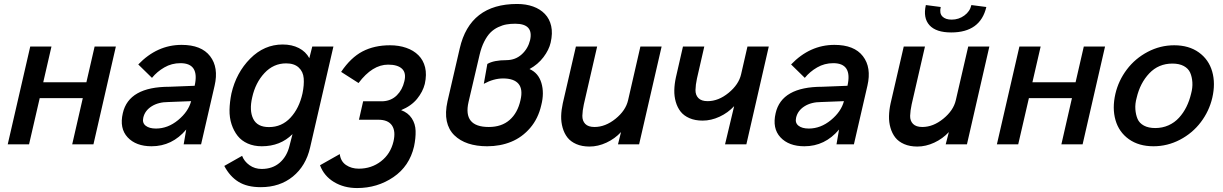

<svg xmlns="http://www.w3.org/2000/svg" viewBox="-20 -720 6103 958"><path d="M18.6 0 130.9 -487.8H236.8L195.8 -309.6H411.1L452.1 -487.8H558.1L446.3 0H340.3L393.1 -230.5H178.2L125 0Z M736.3 9.8Q658.2 9.8 616.7 -34.9Q575.2 -79.6 592.8 -155.3Q622.6 -287.1 825.2 -287.1L951.2 -292Q976.6 -404.8 880.4 -404.8Q836.4 -404.8 799.8 -383.5Q763.2 -362.3 738.3 -331.5L669.9 -398.4Q763.7 -496.1 886.2 -496.1Q984.9 -496.1 1028.3 -439.7Q1071.8 -383.3 1050.8 -292.5L983.4 0H896.5L909.2 -73.7Q838.9 9.8 736.3 9.8ZM758.3 -78.6Q817.4 -78.6 868.7 -120.8Q919.9 -163.1 933.6 -215.3L820.3 -210.9Q770.5 -210.9 736.6 -189.5Q702.6 -168 694.8 -132.3Q689 -106.9 706.8 -92.8Q724.6 -78.6 758.3 -78.6Z M1281.2 213.9Q1212.9 213.9 1169.7 187Q1126.5 160.2 1099.1 107.9L1188 57.6Q1198.2 85 1224.6 104Q1251 123 1285.6 123Q1339.8 123 1376 91.6Q1412.1 60.1 1424.8 6.3L1439.5 -50.8Q1378.9 9.8 1286.1 9.8Q1247.1 9.8 1216.1 -3.9Q1185.1 -17.6 1165.8 -42Q1146.5 -66.4 1135.5 -99.6Q1124.5 -132.8 1125.2 -171.9Q1126 -210.9 1134.8 -253.9Q1158.7 -357.4 1228.5 -427.7Q1298.3 -498 1390.6 -498Q1436.5 -498 1471.2 -480.2Q1505.9 -462.4 1523.4 -429.7L1538.1 -487.8H1643.6L1527.3 16.1Q1506.3 107.9 1441.2 160.9Q1376 213.9 1281.2 213.9ZM1321.8 -85.9Q1385.7 -85.9 1429.2 -132.6Q1472.7 -179.2 1489.3 -253.9Q1498 -295.9 1495.4 -329.3Q1492.7 -362.8 1470.2 -383.3Q1447.8 -403.8 1407.7 -403.8Q1344.7 -403.8 1299.6 -355.5Q1254.4 -307.1 1238.3 -233.9Q1223.1 -168.5 1243.4 -127.2Q1263.7 -85.9 1321.8 -85.9Z M1761.7 218.3Q1696.3 218.3 1646.5 188.2Q1596.7 158.2 1576.7 104.5L1675.3 48.8Q1679.7 85 1706.5 103.3Q1733.4 121.6 1770 121.6Q1833.5 121.6 1881.1 84.7Q1928.7 47.9 1943.4 -14.6Q1955.1 -65.4 1935.8 -94Q1916.5 -122.6 1867.7 -122.6H1771L1792 -214.8H1891.6Q1932.6 -217.3 1960.2 -244.6Q1987.8 -272 1997.6 -314.5Q2007.8 -356 1986.1 -376.7Q1964.4 -397.5 1916.5 -397.5Q1837.9 -397.5 1769 -305.7L1682.1 -361.3Q1730 -432.6 1788.8 -463.4Q1847.7 -494.1 1925.8 -494.1Q1970.2 -494.1 2006.8 -481.4Q2043.5 -468.8 2067.9 -444.3Q2092.3 -419.9 2101.1 -384Q2109.9 -348.1 2099.6 -301.3Q2089.8 -262.2 2061 -226.8Q2032.2 -191.4 1981.4 -170.4Q2016.1 -157.7 2034.4 -129.9Q2052.7 -102.1 2053.7 -66.7Q2054.7 -31.2 2045.9 10.7Q2022.9 109.4 1942.9 163.8Q1862.8 218.3 1761.7 218.3Z M2410.6 9.8Q2357.9 9.8 2316.4 -3.9Q2274.9 -17.6 2246.6 -45.4Q2218.3 -73.2 2209.2 -115.5Q2200.2 -157.7 2212.9 -214.8L2273.9 -478.5Q2324.7 -700.2 2560.1 -700.2Q2604.5 -700.2 2639.9 -687.5Q2675.3 -674.8 2698.7 -650.4Q2722.2 -626 2730.2 -590.1Q2738.3 -554.2 2727.5 -507.3Q2719.2 -471.2 2691.7 -434.8Q2664.1 -398.4 2622.1 -375.5Q2666.5 -356 2681.4 -305.9Q2696.3 -255.9 2680.7 -195.3Q2665.5 -128.4 2625.2 -81.5Q2585 -34.7 2530.5 -12.5Q2476.1 9.8 2410.6 9.8ZM2418.9 -86.4Q2482.9 -86.4 2522.9 -121.6Q2563 -156.7 2577.1 -220.7Q2589.8 -274.9 2567.1 -301.8Q2544.4 -328.6 2490.2 -328.6Q2443.4 -328.6 2394 -301.8L2411.6 -400.9Q2443.8 -419.9 2507.8 -419.9Q2552.2 -420.4 2583.5 -449Q2614.7 -477.5 2625 -520Q2643.1 -601.6 2550.8 -601.6Q2526.9 -601.6 2507.1 -598.1Q2487.3 -594.7 2465.6 -584.5Q2443.8 -574.2 2427.2 -557.6Q2410.6 -541 2396.2 -512.7Q2381.8 -484.4 2373 -446.8L2317.9 -211.4Q2289.1 -86.4 2418.9 -86.4Z M2921.4 11.2Q2883.8 11.2 2855.7 -1Q2827.6 -13.2 2811.5 -33.7Q2795.4 -54.2 2787.4 -82.3Q2779.3 -110.4 2780 -140.9Q2780.8 -171.4 2788.1 -204.6L2853.5 -487.8H2959.5L2893.1 -199.2Q2886.2 -167.5 2885.7 -142.3Q2885.3 -117.2 2900.1 -101.8Q2915 -86.4 2946.3 -86.4Q3000.5 -86.4 3051.3 -127.4Q3102.1 -168.5 3113.8 -219.7L3175.3 -487.8H3281.2L3168.9 0H3063.5L3078.6 -61Q3047.9 -27.8 3005.9 -8.3Q2963.9 11.2 2921.4 11.2Z M3597.7 0 3643.1 -190.4Q3612.3 -157.2 3570.3 -137.7Q3528.3 -118.2 3485.8 -118.2Q3448.2 -118.2 3420.2 -130.4Q3392.1 -142.6 3376 -163.1Q3359.9 -183.6 3351.8 -211.7Q3343.8 -239.7 3344.5 -270.3Q3345.2 -300.8 3352.5 -334L3387.7 -487.8H3494.1L3457.5 -328.1Q3450.7 -296.4 3450.2 -271.2Q3449.7 -246.1 3464.6 -230.7Q3479.5 -215.3 3510.7 -215.3Q3564.9 -215.3 3615.5 -256.8Q3666 -298.3 3677.7 -349.1L3709.5 -487.8H3815.9L3704.1 0Z M3993.7 9.8Q3915.5 9.8 3874 -34.9Q3832.5 -79.6 3850.1 -155.3Q3879.9 -287.1 4082.5 -287.1L4208.5 -292Q4233.9 -404.8 4137.7 -404.8Q4093.8 -404.8 4057.1 -383.5Q4020.5 -362.3 3995.6 -331.5L3927.2 -398.4Q4021 -496.1 4143.6 -496.1Q4242.2 -496.1 4285.6 -439.7Q4329.1 -383.3 4308.1 -292.5L4240.7 0H4153.8L4166.5 -73.7Q4096.2 9.8 3993.7 9.8ZM4015.6 -78.6Q4074.7 -78.6 4126 -120.8Q4177.2 -163.1 4190.9 -215.3L4077.6 -210.9Q4027.8 -210.9 3993.9 -189.5Q3960 -168 3952.1 -132.3Q3946.3 -106.9 3964.1 -92.8Q3981.9 -78.6 4015.6 -78.6Z M4726.1 -558.1Q4650.4 -558.1 4617.7 -594.2Q4585 -630.4 4599.6 -694.8L4673.8 -685.1Q4666.5 -653.8 4681.9 -637.9Q4697.3 -622.1 4728.5 -622.1Q4763.7 -622.1 4791.7 -642.6Q4819.8 -663.1 4826.7 -694.8L4901.4 -685.1Q4871.6 -558.1 4726.1 -558.1ZM4557.1 11.2Q4519.5 11.2 4491.5 -1Q4463.4 -13.2 4447.3 -33.7Q4431.2 -54.2 4423.1 -82.3Q4415 -110.4 4415.8 -140.9Q4416.5 -171.4 4423.8 -204.6L4489.3 -487.8H4595.2L4528.8 -199.2Q4522 -167.5 4521.2 -142.3Q4520.5 -117.2 4535.6 -101.8Q4550.8 -86.4 4582 -86.4Q4636.2 -86.4 4686.8 -127.7Q4737.3 -168.9 4749 -219.7L4811 -487.8H4916.5L4804.7 0H4698.7L4714.4 -61Q4683.6 -27.8 4641.6 -8.3Q4599.6 11.2 4557.1 11.2Z M4954.1 0 5066.4 -487.8H5172.4L5131.3 -309.6H5346.7L5387.7 -487.8H5493.7L5381.8 0H5275.9L5328.6 -230.5H5113.8L5060.5 0Z M5735.4 9.8Q5662.1 9.8 5612.5 -25.6Q5563 -61 5545.9 -120.6Q5528.8 -180.2 5545.4 -252Q5561 -318.4 5602.5 -373.3Q5644 -428.2 5706.5 -461.2Q5769 -494.1 5838.9 -494.1Q5912.1 -494.1 5961.7 -458.5Q6011.2 -422.9 6028.3 -363.3Q6045.4 -303.7 6028.8 -231.9Q6013.2 -165.5 5971.7 -110.6Q5930.2 -55.7 5867.7 -22.9Q5805.2 9.8 5735.4 9.8ZM5744.1 -81.1Q5779.8 -81.1 5810.3 -94.7Q5840.8 -108.4 5862.8 -132.6Q5884.8 -156.7 5899.7 -186.8Q5914.6 -216.8 5922.9 -252Q5931.2 -282.2 5929.4 -309.3Q5927.7 -336.4 5918.5 -357.4Q5909.2 -378.4 5886.5 -390.6Q5863.8 -402.8 5830.1 -402.8Q5760.7 -402.8 5714.6 -354.2Q5668.5 -305.7 5651.4 -231.9Q5643.1 -202.1 5645 -174.8Q5647 -147.5 5656 -126.5Q5665 -105.5 5687.7 -93.3Q5710.4 -81.1 5744.1 -81.1Z"/></svg>

Font: HK Grotesk SemiBold Italic
Style: Regular
Weight: 600
Italic angle: -13°
Designer: Alfredo Marco Pradil and Stefan Peev
Foundry: Hanken Design Co.
Version: Version 1.000;PS 001.000;hotconv 1.0.88;makeotf.lib2.5.64775